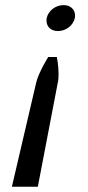

<svg xmlns="http://www.w3.org/2000/svg" viewBox="-20 -528 340 740"><path d="M25.8 191.7H75.8H125.8L202.5 -208.3C205 -218.3 205.8 -230 205.8 -241.7C205.8 -275 199.2 -308.3 199.2 -308.3H182.5H165.8C165.8 -308.3 127.5 -246.7 119.2 -208.3ZM268.3 -458.3C269.2 -461.7 269.2 -465 269.2 -468.3C269.2 -490.8 252.5 -508.3 225 -508.3C193.3 -508.3 165.8 -485.8 160 -458.3C159.2 -455 159.2 -451.7 159.2 -448.3C159.2 -425.8 175.8 -408.3 203.3 -408.3C235 -408.3 262.5 -430.8 268.3 -458.3Z"/></svg>

Font: BoonHome
Style: Book Oblique
Weight: 400
Italic angle: -12°
Designer: Sungsit Sawaiwan
Foundry: Sungsit Sawaiwan
Version: Version 0.2